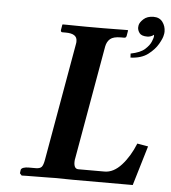

<svg xmlns="http://www.w3.org/2000/svg" viewBox="-52 -758 717 806"><g transform="rotate(5 307.0 -355.0)"><path d="M248 -569Q249 -572 249 -575.5Q249 -579 249 -582Q249 -613 201 -613H187Q180 -613 180 -621L184 -645L186 -646Q186 -646 201.5 -646Q217 -646 239.5 -645.5Q262 -645 285 -645Q308 -645 323 -645Q336 -645 358.5 -645Q381 -645 404 -645.5Q427 -646 443 -646Q459 -646 459 -646L461 -645L457 -621Q455 -613 448 -613H433Q402 -613 388.5 -601.5Q375 -590 371 -569L287 -92Q286 -88 285.5 -84Q285 -80 285 -75Q285 -46 304 -46H414Q452 -46 485.5 -83Q519 -120 541 -175L587 -167L537 0H286L209 -1Q205 -1 183 -0.5Q161 0 134.5 0Q108 0 88.5 0.5Q69 1 69 1L61 -8L63 -23Q65 -29 74 -32Q83 -35 95 -35H125Q143 -35 150 -43Q157 -51 161 -75ZM563 -711Q588 -711 601 -693.5Q614 -676 614 -653Q614 -649 613.5 -645.5Q613 -642 612 -638Q610 -625 596 -600.5Q582 -576 554.5 -555Q527 -534 481 -532L480 -549Q521 -557 540 -574.5Q559 -592 565 -608Q571 -624 571 -626Q572 -632 571 -636Q565 -631 557.5 -628.5Q550 -626 544 -626Q519 -626 510.5 -637.5Q502 -649 502 -661Q502 -663 502.5 -665.5Q503 -668 503 -670Q505 -682 520.5 -696.5Q536 -711 563 -711Z"/></g></svg>

Font: Libertinus Serif Semibold Italic
Style: Regular
Weight: 600
Italic angle: -11.5°
Designer: Philipp H. Poll, Khaled Hosny
Foundry: Caleb Maclennan
Version: Version 7.051;RELEASE